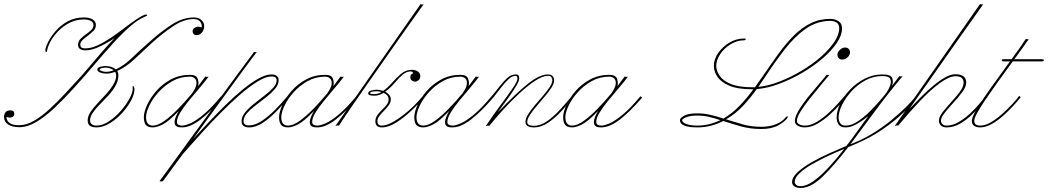

<svg xmlns="http://www.w3.org/2000/svg" viewBox="-76 -626 5223 957"><path d="M21 8Q-15 8 -35.5 -5.5Q-56 -19 -56 -44Q-56 -57 -48.5 -66.5Q-41 -76 -25 -76Q-5 -76 -5 -60Q-5 -48 -12.5 -44Q-20 -40 -25 -40Q-35 -40 -39.5 -42Q-44 -44 -44 -44Q-44 -37 -40 -27Q-36 -17 -22.5 -9.5Q-9 -2 21 -2Q56 -2 94.5 -24.5Q133 -47 173 -84Q213 -121 253 -164.5Q293 -208 331 -249Q350 -270 377 -302.5Q404 -335 435 -370.5Q466 -406 495 -436Q463 -414 422.5 -394.5Q382 -375 350 -375Q334 -375 323.5 -381.5Q313 -388 313 -403Q313 -419 324.5 -431.5Q336 -444 351.5 -454.5Q367 -465 378.5 -476Q390 -487 390 -501Q390 -515 376.5 -522Q363 -529 343 -529Q302 -529 269 -511.5Q236 -494 212 -468.5Q188 -443 174.5 -417Q161 -391 159 -374Q158 -365 153.5 -367.5Q149 -370 150 -377Q151 -391 164 -417Q177 -443 201.5 -471.5Q226 -500 261.5 -519.5Q297 -539 343 -539Q370 -539 386 -529Q402 -519 402 -501Q402 -485 390 -472.5Q378 -460 363 -449Q348 -438 336 -427Q324 -416 324 -403Q324 -396 328.5 -390.5Q333 -385 350 -385Q378 -385 410.5 -400Q443 -415 477 -438Q511 -461 543 -485.5Q575 -510 602 -528.5Q629 -547 647 -553Q652 -555 656.5 -552Q661 -549 649 -544Q613 -530 571 -493Q529 -456 483.5 -405.5Q438 -355 390 -298.5Q342 -242 293 -188Q244 -134 197 -89.5Q150 -45 105.5 -18.5Q61 8 21 8ZM884 -472Q884 -480 893 -486.5Q902 -493 910 -493Q917 -493 922.5 -491Q928 -489 928 -489Q933 -500 923.5 -515.5Q914 -531 890 -531Q840 -531 786.5 -495Q733 -459 681 -412Q637 -371 594 -331Q551 -291 508 -272Q514 -263 514 -251Q514 -224 500 -199Q486 -174 465 -151Q444 -128 422.5 -106.5Q401 -85 387 -65Q373 -45 373 -26Q373 -13 382 -6.5Q391 0 405 0Q435 0 467.5 -21.5Q500 -43 527.5 -75Q555 -107 571.5 -138.5Q588 -170 585 -190Q584 -198 588.5 -196.5Q593 -195 594 -186Q596 -161 579 -128Q562 -95 533.5 -63.5Q505 -32 471 -11.5Q437 9 405 9Q387 9 374 2Q361 -5 361 -26Q361 -47 375.5 -68.5Q390 -90 411 -112Q432 -134 453 -157Q474 -180 488.5 -203.5Q503 -227 503 -251Q503 -260 498 -268Q475 -259 453 -259Q438 -259 423.5 -264.5Q409 -270 409 -279Q409 -288 422.5 -292.5Q436 -297 451 -297Q462 -297 476.5 -293Q491 -289 501 -280Q541 -298 583 -338.5Q625 -379 671 -419Q724 -467 779.5 -503Q835 -539 890 -539Q916 -539 929 -525Q942 -511 942 -497Q942 -478 931 -464.5Q920 -451 905 -451Q884 -451 884 -472ZM421 -279Q421 -275 432 -271.5Q443 -268 453 -268Q471 -268 491 -276Q483 -282 471.5 -285.5Q460 -289 451 -289Q442 -289 431.5 -286.5Q421 -284 421 -279Z M1035 -140Q975 -70 924 -30.5Q873 9 831 9Q809 9 801.5 2Q794 -5 794 -18Q794 -28 800 -43Q806 -58 815 -73Q765 -21 735.5 -6Q706 9 686 9Q661 9 651 -3.5Q641 -16 641 -42Q641 -67 657 -102.5Q673 -138 703 -172.5Q733 -207 775.5 -230Q818 -253 871 -253Q902 -253 909 -234.5Q916 -216 912 -197Q924 -214 933.5 -226Q943 -238 948 -245Q954 -241 964 -244Q943 -216 916 -184.5Q889 -153 864 -122.5Q839 -92 822.5 -65Q806 -38 806 -18Q806 -8 813.5 -4Q821 0 831 0Q846 0 872 -11Q898 -22 936.5 -53.5Q975 -85 1026 -146ZM652 -42Q652 0 686 0Q711 0 745 -24.5Q779 -49 814 -85.5Q849 -122 879 -158L880 -159Q901 -188 903 -206.5Q905 -225 895.5 -234.5Q886 -244 871 -244Q823 -244 783 -221.5Q743 -199 713.5 -166Q684 -133 668 -99Q652 -65 652 -42Z M1190 -367Q1197 -365 1204 -367Q1197 -358 1171.5 -324Q1146 -290 1110 -240.5Q1074 -191 1033.5 -135.5Q993 -80 954.5 -27.5Q916 25 887 66Q921 29 962 -14.5Q1003 -58 1046 -100.5Q1089 -143 1131.5 -178Q1174 -213 1211.5 -234Q1249 -255 1278 -255Q1295 -255 1304 -247Q1313 -239 1313 -227Q1313 -205 1295.5 -184Q1278 -163 1252 -142.5Q1226 -122 1199.5 -102Q1173 -82 1155.5 -62Q1138 -42 1138 -22Q1138 -1 1165 -1Q1196 -1 1230 -24Q1264 -47 1297 -80.5Q1330 -114 1357 -147L1366 -141Q1338 -109 1304.5 -74Q1271 -39 1235.5 -15Q1200 9 1166 9Q1128 9 1128 -22Q1128 -44 1145.5 -65.5Q1163 -87 1189 -108Q1215 -129 1241.5 -149Q1268 -169 1285.5 -188.5Q1303 -208 1303 -227Q1303 -234 1297.5 -239.5Q1292 -245 1278 -245Q1249 -245 1207.5 -219.5Q1166 -194 1119 -153Q1072 -112 1025.5 -65Q979 -18 939 26Q899 70 871.5 101Q844 132 836 141Q834 144 821 161.5Q808 179 791 202Q774 225 759 246Q744 267 736 277Q728 280 719 277Q720 275 740 248.5Q760 222 792 177.5Q824 133 864.5 77.5Q905 22 948 -37Q991 -96 1032 -152.5Q1073 -209 1107.5 -255.5Q1142 -302 1164 -331.5Q1186 -361 1190 -367Z M1709 -140Q1649 -70 1598 -30.5Q1547 9 1505 9Q1483 9 1475.5 2Q1468 -5 1468 -18Q1468 -28 1474 -43Q1480 -58 1489 -73Q1439 -21 1409.5 -6Q1380 9 1360 9Q1335 9 1325 -3.5Q1315 -16 1315 -42Q1315 -67 1331 -102.5Q1347 -138 1377 -172.5Q1407 -207 1449.5 -230Q1492 -253 1545 -253Q1576 -253 1583 -234.5Q1590 -216 1586 -197Q1598 -214 1607.5 -226Q1617 -238 1622 -245Q1628 -241 1638 -244Q1617 -216 1590 -184.5Q1563 -153 1538 -122.5Q1513 -92 1496.5 -65Q1480 -38 1480 -18Q1480 -8 1487.5 -4Q1495 0 1505 0Q1520 0 1546 -11Q1572 -22 1610.5 -53.5Q1649 -85 1700 -146ZM1326 -42Q1326 0 1360 0Q1385 0 1419 -24.5Q1453 -49 1488 -85.5Q1523 -122 1553 -158L1554 -159Q1575 -188 1577 -206.5Q1579 -225 1569.5 -234.5Q1560 -244 1545 -244Q1497 -244 1457 -221.5Q1417 -199 1387.5 -166Q1358 -133 1342 -99Q1326 -65 1326 -42Z M2020 -605Q2025 -604 2028 -603.5Q2031 -603 2036 -605Q2034 -603 2016 -577.5Q1998 -552 1968 -510Q1938 -468 1901.5 -416Q1865 -364 1826 -308.5Q1787 -253 1750 -200Q1713 -147 1683 -103.5Q1653 -60 1634.5 -32Q1616 -4 1613 1Q1610 -4 1595 3ZM1994 -219Q1984 -219 1976.5 -225Q1969 -231 1969 -241Q1969 -252 1976.5 -257Q1984 -262 1984 -262Q1982 -265 1979 -267.5Q1976 -270 1971 -270Q1949 -270 1929 -252Q1909 -234 1888.5 -210Q1868 -186 1844 -169Q1855 -163 1863.5 -153.5Q1872 -144 1872 -130Q1872 -116 1862 -102Q1852 -88 1838.5 -74.5Q1825 -61 1815 -48Q1805 -35 1805 -22Q1805 -14 1809.5 -7Q1814 0 1827 0Q1848 0 1875 -14Q1902 -28 1931 -50Q1960 -72 1986.5 -98Q2013 -124 2032 -148L2040 -141Q2012 -110 1975 -75Q1938 -40 1899.5 -15.5Q1861 9 1827 9Q1795 9 1795 -22Q1795 -38 1805 -52Q1815 -66 1828 -78.5Q1841 -91 1851 -103.5Q1861 -116 1861 -130Q1861 -143 1853.5 -151Q1846 -159 1836 -163Q1826 -157 1814.5 -153Q1803 -149 1791 -149Q1775 -149 1767 -151.5Q1759 -154 1759 -162Q1759 -170 1774 -174.5Q1789 -179 1801 -179Q1807 -179 1816 -177.5Q1825 -176 1834 -173Q1857 -189 1878.5 -214Q1900 -239 1923.5 -258.5Q1947 -278 1977 -278Q1995 -278 2007 -269.5Q2019 -261 2019 -246Q2019 -234 2010.5 -226.5Q2002 -219 1994 -219ZM1769 -162Q1769 -157 1791 -157Q1808 -157 1825 -167Q1818 -170 1811 -170.5Q1804 -171 1801 -171Q1791 -171 1780 -169Q1769 -167 1769 -162Z M2383 -140Q2323 -70 2272 -30.5Q2221 9 2179 9Q2157 9 2149.5 2Q2142 -5 2142 -18Q2142 -28 2148 -43Q2154 -58 2163 -73Q2113 -21 2083.5 -6Q2054 9 2034 9Q2009 9 1999 -3.5Q1989 -16 1989 -42Q1989 -67 2005 -102.5Q2021 -138 2051 -172.5Q2081 -207 2123.5 -230Q2166 -253 2219 -253Q2250 -253 2257 -234.5Q2264 -216 2260 -197Q2272 -214 2281.5 -226Q2291 -238 2296 -245Q2302 -241 2312 -244Q2291 -216 2264 -184.5Q2237 -153 2212 -122.5Q2187 -92 2170.5 -65Q2154 -38 2154 -18Q2154 -8 2161.5 -4Q2169 0 2179 0Q2194 0 2220 -11Q2246 -22 2284.5 -53.5Q2323 -85 2374 -146ZM2000 -42Q2000 0 2034 0Q2059 0 2093 -24.5Q2127 -49 2162 -85.5Q2197 -122 2227 -158L2228 -159Q2249 -188 2251 -206.5Q2253 -225 2243.5 -234.5Q2234 -244 2219 -244Q2171 -244 2131 -221.5Q2091 -199 2061.5 -166Q2032 -133 2016 -99Q2000 -65 2000 -42Z M2585 9Q2543 9 2543 -18Q2543 -35 2556.5 -56.5Q2570 -78 2590 -101.5Q2610 -125 2630 -148Q2650 -171 2663.5 -191.5Q2677 -212 2677 -226Q2677 -234 2672.5 -241Q2668 -248 2655 -248Q2629 -248 2591.5 -223.5Q2554 -199 2512 -160Q2470 -121 2431 -78Q2392 -35 2363 1Q2355 -1 2345 3Q2383 -54 2419.5 -103Q2456 -152 2479.5 -186.5Q2503 -221 2503 -234Q2503 -248 2494 -248Q2477 -248 2458.5 -231Q2440 -214 2421 -189Q2402 -164 2383 -140L2374 -146Q2394 -169 2413 -194Q2432 -219 2452 -237Q2472 -255 2494 -255Q2507 -255 2509.5 -248.5Q2512 -242 2512 -234Q2512 -222 2495.5 -195Q2479 -168 2454.5 -133.5Q2430 -99 2405 -66Q2498 -163 2556 -209Q2614 -255 2655 -255Q2671 -255 2678.5 -246.5Q2686 -238 2686 -226Q2686 -210 2672.5 -189Q2659 -168 2639 -144.5Q2619 -121 2599 -97.5Q2579 -74 2565.5 -53.5Q2552 -33 2552 -18Q2552 1 2585 1Q2619 1 2652 -22.5Q2685 -46 2716.5 -80.5Q2748 -115 2775 -148L2783 -141Q2756 -109 2724 -74Q2692 -39 2657 -15Q2622 9 2585 9Z M3125 -140Q3065 -70 3014 -30.5Q2963 9 2921 9Q2899 9 2891.5 2Q2884 -5 2884 -18Q2884 -28 2890 -43Q2896 -58 2905 -73Q2855 -21 2825.5 -6Q2796 9 2776 9Q2751 9 2741 -3.5Q2731 -16 2731 -42Q2731 -67 2747 -102.5Q2763 -138 2793 -172.5Q2823 -207 2865.5 -230Q2908 -253 2961 -253Q2992 -253 2999 -234.5Q3006 -216 3002 -197Q3014 -214 3023.5 -226Q3033 -238 3038 -245Q3044 -241 3054 -244Q3033 -216 3006 -184.5Q2979 -153 2954 -122.5Q2929 -92 2912.5 -65Q2896 -38 2896 -18Q2896 -8 2903.5 -4Q2911 0 2921 0Q2936 0 2962 -11Q2988 -22 3026.5 -53.5Q3065 -85 3116 -146ZM2742 -42Q2742 0 2776 0Q2801 0 2835 -24.5Q2869 -49 2904 -85.5Q2939 -122 2969 -158L2970 -159Q2991 -188 2993 -206.5Q2995 -225 2985.5 -234.5Q2976 -244 2961 -244Q2913 -244 2873 -221.5Q2833 -199 2803.5 -166Q2774 -133 2758 -99Q2742 -65 2742 -42Z M3633 -434Q3644 -434 3641 -429.5Q3638 -425 3632 -425Q3598 -425 3566 -405.5Q3534 -386 3514 -356.5Q3494 -327 3494 -297Q3494 -274 3510.5 -249Q3527 -224 3566.5 -207.5Q3606 -191 3675 -191Q3681 -191 3687 -191Q3696 -204 3705 -217Q3714 -230 3723 -242Q3765 -304 3803 -356.5Q3841 -409 3880.5 -448.5Q3920 -488 3964.5 -510Q4009 -532 4064 -532Q4084 -532 4102.5 -521Q4121 -510 4121 -485Q4121 -450 4094 -410.5Q4067 -371 4021.5 -332.5Q3976 -294 3920 -261.5Q3864 -229 3806 -207.5Q3748 -186 3696 -182Q3667 -141 3629 -100Q3591 -59 3543 -31Q3584 -18 3626.5 -6Q3669 6 3719 6Q3760 6 3792 -7Q3824 -20 3841 -42Q3845 -47 3849 -46Q3853 -45 3848 -37Q3836 -20 3803.5 -1.5Q3771 17 3719 17Q3664 17 3617.5 4Q3571 -9 3529 -23Q3500 -8 3468 0.5Q3436 9 3400 9Q3313 9 3313 -27Q3313 -38 3334.5 -49.5Q3356 -61 3399 -61Q3433 -61 3465.5 -53.5Q3498 -46 3530 -35Q3574 -61 3611 -99.5Q3648 -138 3679 -181Q3677 -181 3674 -181Q3601 -181 3559 -199Q3517 -217 3499.5 -244Q3482 -271 3482 -297Q3482 -330 3503.5 -361.5Q3525 -393 3559.5 -413.5Q3594 -434 3633 -434ZM3734 -237Q3727 -227 3719.5 -215.5Q3712 -204 3704 -193Q3754 -198 3809.5 -219.5Q3865 -241 3918 -272.5Q3971 -304 4013.5 -341Q4056 -378 4081.5 -415.5Q4107 -453 4107 -485Q4107 -506 4093 -514Q4079 -522 4064 -522Q3997 -522 3941.5 -483.5Q3886 -445 3835.5 -380Q3785 -315 3734 -237ZM3324 -27Q3324 -16 3345 -8Q3366 0 3400 0Q3432 0 3460.5 -7.5Q3489 -15 3515 -27Q3486 -37 3457.5 -43.5Q3429 -50 3399 -50Q3364 -50 3344 -41.5Q3324 -33 3324 -27Z M4122 -329Q4110 -329 4104 -336.5Q4098 -344 4098 -354Q4098 -365 4110 -377Q4122 -389 4135 -389Q4149 -389 4155 -381.5Q4161 -374 4161 -367Q4161 -352 4149 -340.5Q4137 -329 4122 -329ZM3935 9Q3916 9 3901 1Q3886 -7 3886 -23Q3886 -44 3905 -76Q3924 -108 3951.5 -142Q3979 -176 4005 -206Q4031 -236 4044 -253Q4048 -252 4058 -253Q4041 -232 4014 -200Q3987 -168 3960 -134Q3933 -100 3914.5 -70.5Q3896 -41 3896 -23Q3896 -13 3907.5 -6.5Q3919 0 3935 0Q3964 0 3995 -18.5Q4026 -37 4054.5 -63.5Q4083 -90 4104.5 -114Q4126 -138 4135 -149L4143 -142Q4134 -132 4112.5 -107.5Q4091 -83 4061.5 -56Q4032 -29 3999.5 -10Q3967 9 3935 9Z M4322 -255Q4364 -255 4371 -237Q4378 -219 4370 -198Q4381 -212 4390 -224.5Q4399 -237 4407 -247Q4412 -244 4423 -246Q4350 -160 4285 -71.5Q4220 17 4163 93Q4168 91 4173 89Q4178 87 4183 85Q4230 66 4277 37Q4324 8 4365.5 -26Q4407 -60 4439.5 -92Q4472 -124 4490 -149L4497 -141Q4472 -108 4428 -65.5Q4384 -23 4323 19Q4262 61 4186 93Q4179 96 4170.5 99.5Q4162 103 4152 107Q4084 196 4025 253.5Q3966 311 3914 311Q3895 311 3883.5 303Q3872 295 3872 282Q3872 258 3899.5 232.5Q3927 207 3969 183Q4011 159 4058 138Q4105 117 4143 101Q4174 61 4201.5 22Q4229 -17 4252 -47Q4227 -27 4196.5 -9Q4166 9 4139 9Q4113 9 4103.5 -6Q4094 -21 4094 -40Q4094 -72 4111.5 -109Q4129 -146 4160.5 -179Q4192 -212 4233.5 -233.5Q4275 -255 4322 -255ZM4104 -40Q4104 -24 4112 -12Q4120 0 4139 0Q4169 0 4202.5 -23Q4236 -46 4270 -81Q4304 -116 4334 -153L4335 -154Q4352 -176 4360 -197.5Q4368 -219 4361 -233Q4354 -247 4322 -247Q4278 -247 4238.5 -226Q4199 -205 4169 -172Q4139 -139 4121.5 -104Q4104 -69 4104 -40ZM3885 281Q3885 288 3892 295Q3899 302 3914 302Q3944 302 3980.5 275.5Q4017 249 4056 206.5Q4095 164 4132 116Q4095 131 4052 151Q4009 171 3971 193Q3933 215 3909 237.5Q3885 260 3885 281Z M4809 -606Q4814 -605 4816 -604Q4818 -603 4825 -605Q4824 -604 4804 -575.5Q4784 -547 4750.5 -500Q4717 -453 4677 -396Q4637 -339 4595.5 -280Q4554 -221 4517.5 -169.5Q4481 -118 4456 -82Q4483 -111 4513.5 -141.5Q4544 -172 4575 -198Q4606 -224 4634.5 -240Q4663 -256 4686 -256Q4740 -256 4740 -214Q4740 -194 4721 -168Q4702 -142 4677 -115Q4652 -88 4633 -64Q4614 -40 4614 -25Q4614 -15 4621.5 -7.5Q4629 0 4642 0Q4672 0 4702 -17.5Q4732 -35 4759 -60Q4786 -85 4806.5 -109.5Q4827 -134 4838 -148L4846 -142Q4836 -130 4816 -105.5Q4796 -81 4768.5 -54.5Q4741 -28 4709 -9.5Q4677 9 4642 9Q4625 9 4614.5 0Q4604 -9 4604 -25Q4604 -43 4622.5 -67Q4641 -91 4665.5 -117.5Q4690 -144 4708.5 -169Q4727 -194 4727 -214Q4727 -246 4687 -246Q4655 -246 4608 -211.5Q4561 -177 4508 -121Q4455 -65 4401 0Q4395 -2 4391.5 -0.5Q4388 1 4383 3Z M4927 -320Q4917 -320 4917 -326Q4917 -331 4927 -331H4966Q4986 -358 5004 -383.5Q5022 -409 5037 -432Q5044 -429 5052 -431Q5036 -408 5017.5 -382.5Q4999 -357 4980 -331H5117Q5120 -331 5123.5 -330Q5127 -329 5127 -326Q5127 -322 5123.5 -321Q5120 -320 5117 -320H4972Q4937 -272 4903 -225Q4869 -178 4841 -137Q4813 -96 4796.5 -66.5Q4780 -37 4780 -24Q4780 0 4810 0Q4834 0 4862 -16Q4890 -32 4917.5 -56.5Q4945 -81 4968 -105.5Q4991 -130 5004 -148L5012 -142Q4998 -124 4975 -99Q4952 -74 4924 -49Q4896 -24 4866.5 -7.5Q4837 9 4810 9Q4791 9 4779.5 1.5Q4768 -6 4768 -24Q4768 -39 4785 -69.5Q4802 -100 4830 -141Q4858 -182 4891.5 -228Q4925 -274 4958 -320Z"/></svg>

Font: Kapakana Light
Style: Regular
Weight: 300
Designer: Kyosuke Nagai
Version: Version 1.000